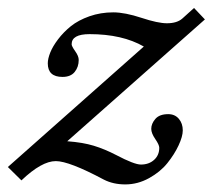

<svg xmlns="http://www.w3.org/2000/svg" viewBox="-66 -454 544 491"><path d="M401.4 -120.6Q401.4 -105 390.6 -82Q379.9 -59.1 361.8 -36.6Q343.8 -14.2 314.9 1.7Q286.1 17.6 254.4 17.6Q223.6 17.6 199.7 5.4Q110.8 -42 76.7 -42Q40.5 -42 -11.2 7.3L-45.9 -26.9L301.8 -335Q246.6 -366.7 163.1 -366.7Q117.2 -366.7 117.2 -340.8Q117.2 -335.9 126.2 -323.2Q135.3 -310.5 135.3 -300.8Q135.3 -282.7 125 -270Q114.7 -257.3 93.8 -257.3Q56.2 -257.3 56.2 -292Q56.2 -303.7 62.5 -319.6Q68.8 -335.4 82.5 -353.5Q96.2 -371.6 115.2 -387Q134.3 -402.3 162.8 -412.4Q191.4 -422.4 223.6 -422.4Q253.4 -422.4 296.4 -408.2Q337.9 -394.5 360.8 -394.5Q386.7 -394.5 400.4 -406.7L430.2 -433.6L458 -404.3L106 -92.8Q146 -89.8 173.8 -81.3Q201.7 -72.8 231 -57.6Q277.3 -33.2 294.4 -33.2Q314.9 -33.2 328.1 -45.2Q341.3 -57.1 341.3 -76.2Q341.3 -83.5 331.1 -98.4Q320.8 -113.3 320.8 -124.5Q320.8 -137.7 331.3 -149.9Q341.8 -162.1 364.3 -162.1Q381.3 -162.1 391.4 -150.1Q401.4 -138.2 401.4 -120.6Z"/></svg>

Font: Elstob 18pt Medium
Style: Italic
Weight: 500
Italic angle: -20°
Designer: Peter S. Baker
Version: Version 1.015